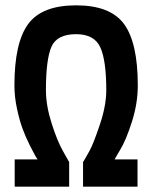

<svg xmlns="http://www.w3.org/2000/svg" viewBox="-20 -690 570 719"><path d="M35 -93H121Q117 -98 111.5 -107.5Q106 -117 91 -147Q76 -177 64.5 -208Q53 -239 43.5 -283.5Q34 -328 34 -370Q34 -530 85.5 -600Q137 -670 265 -670Q393 -670 444.5 -600Q496 -530 496 -370Q496 -303 474 -234Q452 -165 430 -129L409 -93H495V9H291V-83Q301 -99 315.5 -125.5Q330 -152 354 -223.5Q378 -295 378 -352Q378 -464 355.5 -513Q333 -562 265 -562Q193 -562 172.5 -514.5Q152 -467 152 -352Q152 -295 173.5 -227.5Q195 -160 217 -122L239 -83V9H35Z"/></svg>

Font: TitilliumText22L Rg
Style: Bold
Weight: 700
Designer: Campivisivi
Foundry: Campivisivi
Version: 1.000